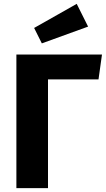

<svg xmlns="http://www.w3.org/2000/svg" viewBox="-20 -976 550 996"><path d="M437 -838 197 -751 157 -831 378 -956ZM509 -693 491 -564H229V0H65V-693Z"/></svg>

Font: FiraGO
Style: Bold
Weight: 700
Designer: bBox Type
Foundry: bBox Type GmbH
Version: Version 1.001;PS 001.001;hotconv 1.0.88;makeotf.lib2.5.64775